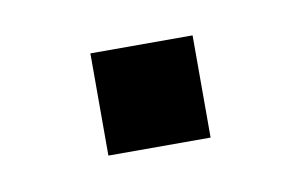

<svg xmlns="http://www.w3.org/2000/svg" viewBox="-30 -142 290 185"><g transform="rotate(-10 115.0 -50.0)"><path d="M65 0V-100H165V0Z"/></g></svg>

Font: Carrois Gothic SC
Style: Regular
Weight: 400
Designer: Ralph du Carrois
Foundry: Ralph du Carrois
Version: Version 1.002